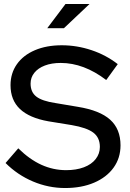

<svg xmlns="http://www.w3.org/2000/svg" viewBox="-20 -937 653 967"><path d="M308 10Q224 10 146 -23Q68 -56 8 -116L72 -190Q129 -134 188.5 -107Q248 -80 313 -80Q364 -80 402.5 -94.5Q441 -109 462 -136Q483 -163 483 -197Q483 -244 450 -269Q417 -294 341 -307L224 -326Q128 -343 80.5 -388Q33 -433 33 -508Q33 -568 65 -613.5Q97 -659 155.5 -684Q214 -709 291 -709Q367 -709 440.5 -684.5Q514 -660 573 -614L515 -534Q402 -620 286 -620Q240 -620 206 -607Q172 -594 153 -570.5Q134 -547 134 -516Q134 -473 163 -450.5Q192 -428 259 -418L372 -399Q483 -381 535 -334Q587 -287 587 -205Q587 -141 552 -92.5Q517 -44 454 -17Q391 10 308 10ZM218 -795 310 -917H431L302 -795Z"/></svg>

Font: Red Hat Display SemiBold
Style: Regular
Weight: 600
Designer: Pentagram, MCKL
Foundry: Pentagram, MCKL
Version: Version 1.023